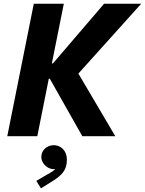

<svg xmlns="http://www.w3.org/2000/svg" viewBox="-20 -740 787 1043"><path d="M163.6 -719.7H326.7L261.7 -395.5H267.6L545.4 -719.7H747.1L405.8 -340.3L606.4 0H427.2L250.5 -312.5H245.1L182.6 0H19.5ZM177.2 242.7 236.3 208Q241.7 205.1 249.8 200.7Q257.8 196.3 265.9 190.4Q273.9 184.6 280.3 177.7Q274.4 178.7 271 178.7Q255.4 178.7 240 169.9Q224.6 161.1 214.6 145.8Q204.6 130.4 204.6 112.3Q204.6 94.7 213.6 80.1Q222.7 65.4 238.3 57.1Q253.9 48.8 272 48.8Q291 48.8 307.1 58.1Q323.2 67.4 333.3 85.2Q343.3 103 343.3 127.9Q343.3 168.9 323.5 194.8Q303.7 220.7 267.1 242.7L202.6 283.2Z"/></svg>

Font: Reddit Sans Chocolate ExBold
Style: Italic
Weight: 800
Italic angle: -11.25°
Designer: Stephen Hutchings
Version: Version 1.013